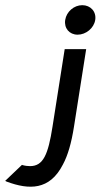

<svg xmlns="http://www.w3.org/2000/svg" viewBox="-117 -641 389 742"><path d="M-97 58 -91 61C-5 93 75 95 126 -5C145 -40 159 -88 169 -152L216 -451H133L86 -152C69 -43 50 1 -1 1C-9 1 -19 0 -30 -3L-32 -4ZM135 -564C130 -532 151 -507 183 -507C215 -507 246 -532 251 -564C256 -596 233 -621 201 -621C169 -621 140 -596 135 -564Z"/></svg>

Font: Charger Sport
Style: SeBdNrwObl
Weight: 600
Designer: Jasper
Foundry: Cannot Into Space Fonts
Version: Version 1.1